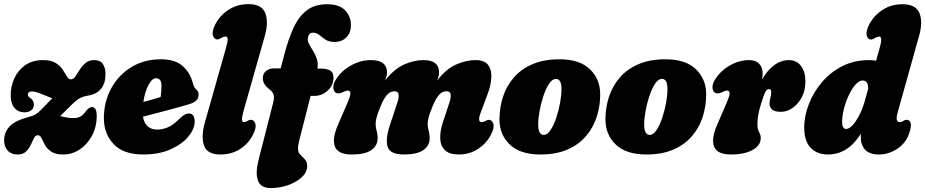

<svg xmlns="http://www.w3.org/2000/svg" viewBox="-20 -756 4587 952"><path d="M459.5 -182Q459.5 -126 436 -82.8Q412.5 -39.5 375 -14.8Q337.5 10 294.5 10Q254.5 10 233.5 -4.5Q212.5 -19 202.5 -37.8Q192.5 -56.5 185.8 -71Q179 -85.5 167.5 -85.5Q155.5 -85.5 148.2 -71Q141 -56.5 132.5 -37.8Q124 -19 109 -4.5Q94 10 67 10Q35.5 10 18 -9.5Q0.5 -29 0.5 -59.5Q0.5 -100 28 -129.5Q55.5 -159 126 -177Q145 -182 156.5 -189Q168 -196 183.5 -211.5Q213.5 -241.5 239 -268.5Q215 -277.5 186 -290Q157 -302.5 139.5 -302.5Q127 -302.5 122.5 -298Q118 -293.5 118 -287Q118 -278 130 -270Q148 -257.5 148 -237Q148 -218.5 134.2 -208.8Q120.5 -199 101.5 -199Q71 -199 52 -220.8Q33 -242.5 33 -283.5Q33 -327.5 51 -367.5Q69 -407.5 105 -432.8Q141 -458 194 -458Q234 -458 256.5 -443.5Q279 -429 291.2 -410.2Q303.5 -391.5 311.8 -377Q320 -362.5 331.5 -362.5Q344 -362.5 353.8 -377Q363.5 -391.5 375.2 -410.2Q387 -429 404 -443.5Q421 -458 447.5 -458Q477 -458 490 -438.8Q503 -419.5 503 -387.5Q503 -343.5 481.2 -316Q459.5 -288.5 414 -281.5Q395 -278.5 378.8 -270.8Q362.5 -263 344 -245Q323 -224.5 307.5 -209.2Q292 -194 278 -180Q292.5 -177.5 307.8 -174Q323 -170.5 340 -170.5Q363.5 -170.5 376.2 -176.8Q389 -183 399 -196Q412.5 -213.5 420 -219.2Q427.5 -225 436 -225Q459.5 -225 459.5 -182Z M945.5 -155Q945.5 -117.5 914.5 -79.5Q883.5 -41.5 826.2 -15.8Q769 10 690 10Q592 10 543.5 -41.5Q495 -93 495 -169.5Q495 -249.5 530.5 -316Q566 -382.5 629.8 -422.2Q693.5 -462 778 -462Q846.5 -462 883.8 -430.2Q921 -398.5 935 -348Q939.5 -331 942.8 -325Q946 -319 952.5 -313.5Q965 -302 965 -286Q965 -270.5 954 -258.5Q943 -246.5 912 -237.5Q884.5 -229.5 846.2 -219Q808 -208.5 766.8 -197.8Q725.5 -187 689 -177.5Q693.5 -147.5 711.2 -130.5Q729 -113.5 759.5 -113.5Q785 -113.5 811 -124.2Q837 -135 859.5 -157.5Q881.5 -179.5 896.2 -187.8Q911 -196 925 -192Q937 -188.5 941.2 -177.8Q945.5 -167 945.5 -155ZM754 -368Q733.5 -368 715.8 -334Q698 -300 691 -250.5Q714 -256.5 736.5 -263Q759 -269.5 776.5 -275Q778.5 -287 779.5 -301.2Q780.5 -315.5 780.5 -331Q780.5 -368 754 -368Z M1293 -578 1188.5 -209Q1178.5 -173 1179.5 -161.8Q1180.5 -150.5 1190 -150.5Q1197 -150.5 1205.5 -155.5Q1210.5 -158.5 1214.5 -160.2Q1218.5 -162 1224.5 -162Q1239 -162 1245.8 -143Q1252.5 -124 1235 -89Q1213 -45 1171 -17.5Q1129 10 1072.5 10Q1007.5 10 991.8 -34Q976 -78 995.5 -147.5L1100 -516.5Q1110 -552 1108.8 -563.5Q1107.5 -575 1098 -575Q1089.5 -575 1078 -568.5Q1072.5 -565 1067.8 -562.8Q1063 -560.5 1057.5 -560.5Q1042.5 -560.5 1036 -579.5Q1029.5 -598.5 1046.5 -633.5Q1070 -679.5 1113.2 -707.5Q1156.5 -735.5 1211.5 -735.5Q1278 -735.5 1295.2 -691.2Q1312.5 -647 1293 -578Z M1283 -368.5Q1283 -390 1298.5 -403.5Q1314 -417 1339.5 -417H1371.5L1390.5 -489Q1410.5 -564 1436 -619.2Q1461.5 -674.5 1501.2 -704.8Q1541 -735 1602 -735Q1661.5 -735 1690.8 -705.2Q1720 -675.5 1720 -631.5Q1720 -593 1697.2 -570.5Q1674.5 -548 1639 -548Q1611 -548 1594 -559.5Q1577 -571 1563.2 -582.5Q1549.5 -594 1532 -594Q1511.5 -594 1507 -570.5Q1503.5 -554.5 1511.8 -538.8Q1520 -523 1531.5 -505.2Q1543 -487.5 1550.5 -465.8Q1558 -444 1554 -416H1569Q1599.5 -416 1616.5 -406.5Q1633.5 -397 1633.5 -370Q1633.5 -333.5 1605 -307Q1576.5 -280.5 1538.5 -280.5H1520L1464.5 -62.5Q1457.5 -36 1457.5 -18.5Q1457.5 -0.5 1469 11Q1480.5 22.5 1491.8 34.5Q1503 46.5 1503 67Q1503 98 1476.2 122.8Q1449.5 147.5 1408.2 162Q1367 176.5 1322.5 176.5Q1272.5 176.5 1259 139Q1245.5 101.5 1262 37L1335 -249Q1340.5 -271.5 1336.5 -286.2Q1332.5 -301 1314.5 -314.5Q1283 -339 1283 -368.5Z M1913.5 -136.5 1950.5 -248Q1958.5 -271.5 1956.5 -287.5Q1954.5 -303.5 1935.5 -303.5Q1914 -303.5 1898 -284.5Q1882 -265.5 1867.5 -230.5Q1853 -194.5 1847.8 -175.8Q1842.5 -157 1842.5 -140.5Q1842.5 -123.5 1847.5 -107.8Q1852.5 -92 1852.5 -71.5Q1852.5 -33 1820.8 -11.5Q1789 10 1724.5 10Q1656.5 10 1641 -28.5Q1625.5 -67 1655.5 -136.5L1704 -249Q1718.5 -282.5 1717.5 -294.8Q1716.5 -307 1704 -307Q1695.5 -307 1678 -298Q1668 -293 1658.5 -293Q1638 -293 1633.5 -314.5Q1629 -336 1646 -362.5Q1673 -405.5 1720.8 -431.8Q1768.5 -458 1818.5 -458Q1899 -458 1899 -396.5Q1899 -387.5 1896.5 -377.8Q1894 -368 1890 -357.5Q1934 -414 1983.2 -436Q2032.5 -458 2080.5 -458Q2157 -458 2157 -396.5Q2157 -387.5 2154.5 -377.8Q2152 -368 2148 -357.5Q2192 -414 2241.2 -436Q2290.5 -458 2338.5 -458Q2381.5 -458 2399.8 -434.5Q2418 -411 2416.2 -372.2Q2414.5 -333.5 2397 -287.5L2364 -199.5Q2345.5 -150.5 2368 -150.5Q2377 -150.5 2388.5 -157Q2397 -162 2404 -162Q2419 -162 2425.8 -143Q2432.5 -124 2415 -89Q2392 -45 2350.2 -17.5Q2308.5 10 2255 10Q2208 10 2186 -11.5Q2164 -33 2162.8 -69.2Q2161.5 -105.5 2175.5 -148.5L2208.5 -248Q2216.5 -271.5 2214.5 -287.5Q2212.5 -303.5 2193.5 -303.5Q2172 -303.5 2156 -284.5Q2140 -265.5 2125.5 -230.5Q2111 -194.5 2105.8 -175.8Q2100.5 -157 2100.5 -140.5Q2100.5 -123.5 2105.5 -107.8Q2110.5 -92 2110.5 -71.5Q2110.5 -33 2078.8 -11.5Q2047 10 1982.5 10Q1914.5 10 1902.2 -27.5Q1890 -65 1913.5 -136.5Z M2754.5 -462Q2854.5 -462 2905.2 -412.5Q2956 -363 2956 -288.5Q2956 -231 2939 -177.5Q2922 -124 2886.2 -81.8Q2850.5 -39.5 2794.2 -14.8Q2738 10 2659.5 10Q2559 10 2507.8 -39.2Q2456.5 -88.5 2456.5 -164Q2456.5 -221 2473.5 -274.5Q2490.5 -328 2526.5 -370.2Q2562.5 -412.5 2619 -437.2Q2675.5 -462 2754.5 -462ZM2675.5 -87Q2694 -87 2710 -111.2Q2726 -135.5 2738.2 -172.2Q2750.5 -209 2757.2 -247Q2764 -285 2764 -312.5Q2764 -342.5 2756.2 -353.8Q2748.5 -365 2737 -365Q2718.5 -365 2702.5 -340.8Q2686.5 -316.5 2674.2 -279.8Q2662 -243 2655.2 -205Q2648.5 -167 2648.5 -139.5Q2648.5 -109.5 2656.5 -98.2Q2664.5 -87 2675.5 -87Z M3280 -462Q3380 -462 3430.8 -412.5Q3481.5 -363 3481.5 -288.5Q3481.5 -231 3464.5 -177.5Q3447.5 -124 3411.8 -81.8Q3376 -39.5 3319.8 -14.8Q3263.5 10 3185 10Q3084.5 10 3033.2 -39.2Q2982 -88.5 2982 -164Q2982 -221 2999 -274.5Q3016 -328 3052 -370.2Q3088 -412.5 3144.5 -437.2Q3201 -462 3280 -462ZM3201 -87Q3219.5 -87 3235.5 -111.2Q3251.5 -135.5 3263.8 -172.2Q3276 -209 3282.8 -247Q3289.5 -285 3289.5 -312.5Q3289.5 -342.5 3281.8 -353.8Q3274 -365 3262.5 -365Q3244 -365 3228 -340.8Q3212 -316.5 3199.8 -279.8Q3187.5 -243 3180.8 -205Q3174 -167 3174 -139.5Q3174 -109.5 3182 -98.2Q3190 -87 3201 -87Z M3538.5 -293Q3518 -293 3513.5 -314.5Q3509 -336 3526 -362.5Q3553 -405.5 3599.5 -431.8Q3646 -458 3695 -458Q3726.5 -458 3744 -440Q3761.5 -422 3761.5 -392.5Q3761.5 -380 3758.5 -362.5Q3815.5 -458 3892 -458Q3929 -458 3951.2 -429.5Q3973.5 -401 3973.5 -351.5Q3973.5 -308 3955.8 -274.2Q3938 -240.5 3910.2 -221Q3882.5 -201.5 3853 -201.5Q3820.5 -201.5 3808 -213.2Q3795.5 -225 3795.5 -242Q3795.5 -257 3799.8 -270.2Q3804 -283.5 3804 -299Q3804 -314.5 3792.5 -314.5Q3783 -314.5 3775.2 -300.5Q3767.5 -286.5 3754.5 -244.5Q3743.5 -210 3739.5 -185.2Q3735.5 -160.5 3735.5 -137Q3735.5 -115.5 3743.8 -101.5Q3752 -87.5 3752 -71.5Q3752 -35 3711.8 -12.5Q3671.5 10 3604.5 10Q3536.5 10 3521 -28.5Q3505.5 -67 3535.5 -136.5L3584 -249Q3598.5 -282.5 3597.5 -294.8Q3596.5 -307 3584 -307Q3575.5 -307 3558 -298Q3548 -293 3538.5 -293Z M4537 -577.5 4431 -199Q4417 -150 4442 -150Q4449 -150 4460 -157Q4468 -162 4474.5 -162Q4490 -162 4495 -147Q4500 -132 4489 -98Q4473 -47.5 4429.8 -18.8Q4386.5 10 4338.5 10Q4291.5 10 4269.8 -13.5Q4248 -37 4248 -78Q4248 -85.5 4248 -92.5Q4184 10 4085 10Q4032 10 3999.8 -23Q3967.5 -56 3967.5 -124Q3967.5 -179.5 3989.8 -238Q4012 -296.5 4053.8 -346.5Q4095.5 -396.5 4155 -427.2Q4214.5 -458 4289 -458Q4307.5 -458 4324 -455L4341 -516Q4351 -551.5 4349.2 -563Q4347.5 -574.5 4339 -574.5Q4330.5 -574.5 4319 -568Q4313.5 -564.5 4308.8 -562.2Q4304 -560 4298.5 -560Q4283.5 -560 4277.8 -579Q4272 -598 4289 -633Q4312.5 -679 4355.8 -707Q4399 -735 4454 -735Q4521.5 -735 4539 -690.8Q4556.5 -646.5 4537 -577.5ZM4155.5 -151Q4155.5 -132.5 4161.2 -124.5Q4167 -116.5 4174.5 -116.5Q4190.5 -116.5 4208.2 -136Q4226 -155.5 4242.2 -188Q4258.5 -220.5 4269 -259L4284.5 -315Q4285.5 -357 4257.5 -357Q4240 -357 4222 -336.8Q4204 -316.5 4189 -284.8Q4174 -253 4164.8 -217.5Q4155.5 -182 4155.5 -151Z"/></svg>

Font: Fraunces 144pt S100 Black
Style: Italic
Weight: 900
Italic angle: -16°
Version: Version 1.000; ttfautohint (v1.8.3)